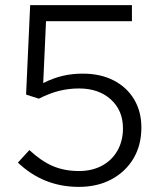

<svg xmlns="http://www.w3.org/2000/svg" viewBox="-20 -720 640 751"><path d="M288 11Q150 11 50 -84L95 -133Q141 -90 186.5 -70.5Q232 -51 289 -51Q340 -51 379 -72Q418 -93 439.5 -131Q461 -169 461 -218Q461 -288 413.5 -331Q366 -374 289 -374Q249 -374 211 -364.5Q173 -355 132 -334L82 -350L98 -700H496V-637H160L149 -395Q189 -415 226 -423.5Q263 -432 304 -432Q373 -432 424.5 -405.5Q476 -379 504.5 -331.5Q533 -284 533 -221Q533 -152 502 -100Q471 -48 416 -18.5Q361 11 288 11Z"/></svg>

Font: Red Hat Text
Style: Regular
Weight: 400
Designer: Pentagram, MCKL
Foundry: MCKL
Version: Version 1.030